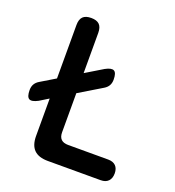

<svg xmlns="http://www.w3.org/2000/svg" viewBox="-134 -846 868 952"><g transform="rotate(20 300.0 -370.0)"><path d="M225 0Q176 0 152 -24Q128 -48 128 -97V-294L81 -265Q49 -248 34.5 -256Q20 -264 20 -300Q20 -318 27.5 -331Q35 -344 50 -353L128 -400V-682Q128 -712 142 -726Q156 -740 185.5 -740Q215 -740 229 -726Q243 -712 243 -682V-470L334 -525Q365 -542 379.5 -534Q394 -526 394 -490Q394 -472 386.5 -459Q379 -446 364 -437L243 -364V-158Q243 -133 255.5 -121Q268 -109 292 -109H504Q530 -109 544 -95Q558 -81 558 -55Q558 -29 544 -14.5Q530 0 504 0Z"/></g></svg>

Font: Maple Mono NL SemiBold
Style: Regular
Weight: 600
Monospace: yes
Designer: subframe7536
Version: Version 7.000